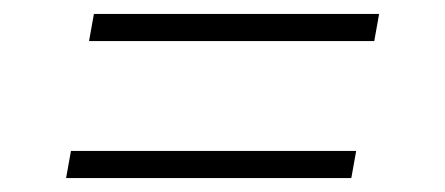

<svg xmlns="http://www.w3.org/2000/svg" viewBox="-20 -478 640 276"><path d="M108 -419 115 -458H525L518 -419ZM75 -222 82 -261H492L485 -222Z"/></svg>

Font: Iosevka Aile Extralight
Style: Italic
Weight: 200
Italic angle: -9°
Designer: Belleve Invis
Foundry: Belleve Invis
Version: Version 31.1.0; ttfautohint (v1.8.4)